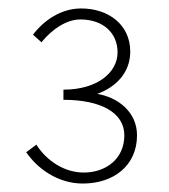

<svg xmlns="http://www.w3.org/2000/svg" viewBox="-20 -832 400 454"><path d="M176 -398C248 -398 304 -440 304 -512C304 -568 258 -602 210 -610C254 -626 288 -660 288 -710C288 -774 236 -812 172 -812C124 -812 84 -784 58 -750L78 -732C104 -764 138 -786 170 -786C224 -786 258 -754 258 -708C258 -662 212 -620 130 -620V-596C218 -596 274 -566 274 -512C274 -456 230 -424 178 -424C132 -424 90 -452 66 -490L42 -472C68 -434 116 -398 176 -398Z"/></svg>

Font: Source Sans Pro ExtraLight
Style: Regular
Weight: 200
Designer: Paul D. Hunt
Foundry: Adobe Systems Incorporated
Version: Version 3.006;hotconv 1.0.111;makeotfexe 2.5.65597